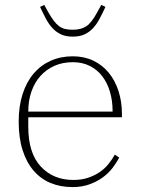

<svg xmlns="http://www.w3.org/2000/svg" viewBox="-20 -749 572 781"><path d="M275 12Q226 12 186 -4.5Q146 -21 117 -54.5Q88 -88 72 -138Q56 -188 56 -254Q56 -317 72 -366.5Q88 -416 117 -450Q146 -484 186.5 -502Q227 -520 276 -520Q322 -520 359 -502.5Q396 -485 422 -453.5Q448 -422 462 -379Q476 -336 476 -284V-272H95V-234Q95 -126 146 -71.5Q197 -17 278 -17Q311 -17 337 -25.5Q363 -34 384 -48Q405 -62 420.5 -81Q436 -100 447 -120L465 -108Q454 -87 437.5 -65.5Q421 -44 397.5 -27Q374 -10 343.5 1Q313 12 275 12ZM438 -295V-297Q438 -340 427 -376.5Q416 -413 395.5 -439.5Q375 -466 345 -481Q315 -496 276 -496Q235 -496 202 -481.5Q169 -467 145 -440.5Q121 -414 108 -377Q95 -340 95 -295ZM276 -600Q248 -600 228.5 -609Q209 -618 194 -634Q179 -650 167 -672.5Q155 -695 143 -721L160 -729L176 -700Q188 -679 198.5 -665Q209 -651 220.5 -642.5Q232 -634 245.5 -631Q259 -628 276 -628Q310 -628 331.5 -642.5Q353 -657 376 -700L392 -729L409 -721Q397 -695 385 -672.5Q373 -650 358 -634Q343 -618 323.5 -609Q304 -600 276 -600Z"/></svg>

Font: IBM Plex Serif ExtLt
Style: Regular
Weight: 200
Designer: Mike Abbink, Paul van der Laan, Pieter van Rosmalen
Foundry: Bold Monday
Version: Version 3.001